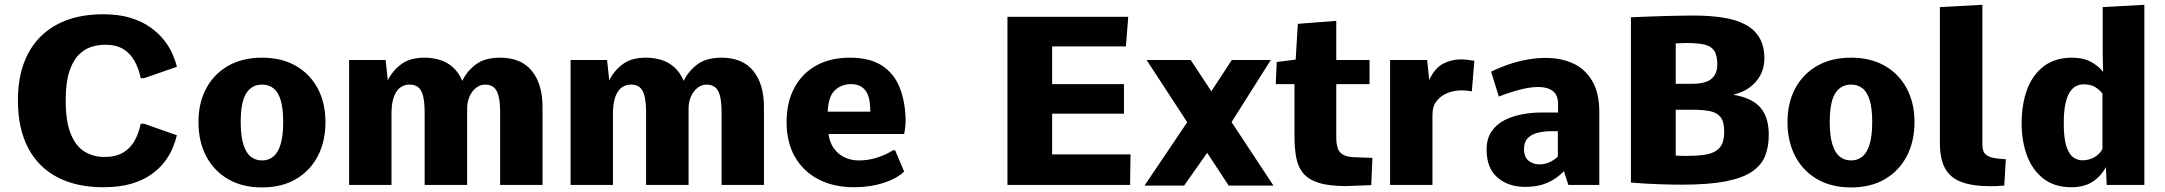

<svg xmlns="http://www.w3.org/2000/svg" viewBox="-20 -782 9156 812"><path d="M417 9.8Q302.7 9.8 221.7 -33Q140.6 -75.7 98.1 -158Q55.7 -240.2 55.7 -357.9Q55.7 -473.1 98.1 -554.2Q140.6 -635.3 221.2 -678.5Q301.8 -721.7 416 -721.7Q482.4 -721.7 531.7 -706.5Q581.1 -691.4 616.2 -666.3Q651.4 -641.1 674.3 -611.6Q697.3 -582 710 -552.7Q722.7 -523.4 728 -499.5L588.9 -451.2H575.2Q566.9 -491.7 549.3 -523.7Q531.7 -555.7 501.7 -574.2Q471.7 -592.8 425.8 -592.8Q395 -592.8 365.2 -583.3Q335.4 -573.7 311.3 -548.6Q287.1 -523.4 272.5 -477.5Q257.8 -431.6 257.8 -357.9Q257.8 -268.1 279.3 -215.6Q300.8 -163.1 337.9 -140.6Q375 -118.2 421.9 -118.2Q468.8 -118.2 499.8 -136.2Q530.8 -154.3 548.8 -186Q566.9 -217.8 575.2 -258.8H588.9L728 -210Q722.2 -185.5 710.2 -156.2Q698.2 -127 676.3 -97.9Q654.3 -68.8 619.6 -44.2Q585 -19.5 535.2 -4.9Q485.4 9.8 417 9.8Z M1088.4 10.7Q1004.9 10.7 944.6 -24.4Q884.3 -59.6 851.8 -121.8Q819.3 -184.1 819.3 -266.1Q819.3 -346.7 852.1 -408Q884.8 -469.2 945.1 -503.7Q1005.4 -538.1 1088.4 -538.1Q1170.9 -538.1 1231 -503.7Q1291 -469.2 1323.7 -408Q1356.4 -346.7 1356.4 -266.1Q1356.4 -184.1 1324 -121.8Q1291.5 -59.6 1231.4 -24.4Q1171.4 10.7 1088.4 10.7ZM1088.4 -103.5Q1116.2 -103.5 1136.2 -120.1Q1156.2 -136.7 1167 -172.6Q1177.7 -208.5 1177.7 -266.1Q1177.7 -322.8 1167.2 -357.7Q1156.7 -392.6 1136.7 -408.4Q1116.7 -424.3 1088.4 -424.3Q1045.4 -424.3 1021.7 -387.9Q998 -351.6 998 -266.1Q998 -208 1009 -172.1Q1020 -136.2 1040 -119.9Q1060.1 -103.5 1088.4 -103.5Z M1456.5 0V-528.3H1610.8L1620.1 -442.4Q1639.6 -482.4 1676.8 -510.3Q1713.9 -538.1 1775.4 -538.1Q1807.6 -538.1 1838.1 -529.3Q1868.7 -520.5 1893.8 -499Q1918.9 -477.5 1935.1 -439.9Q1954.1 -480.5 1992.2 -509.3Q2030.3 -538.1 2094.7 -538.1Q2183.6 -538.1 2229 -482.4Q2274.4 -426.8 2274.4 -329.6V0H2095.2V-304.7Q2095.2 -351.1 2088.1 -377.2Q2081.1 -403.3 2066.9 -413.8Q2052.7 -424.3 2031.2 -424.3Q2010.7 -424.3 1993.4 -410.6Q1976.1 -397 1965.8 -374Q1955.6 -351.1 1955.6 -323.7V0H1775.9V-303.7Q1775.9 -351.6 1768.8 -377.7Q1761.7 -403.8 1747.6 -414.1Q1733.4 -424.3 1711.9 -424.3Q1691.4 -424.3 1674.6 -413.1Q1657.7 -401.9 1647.5 -377Q1637.2 -352.1 1635.7 -310.5V0Z M2393.1 0V-528.3H2547.4L2556.6 -442.4Q2576.2 -482.4 2613.3 -510.3Q2650.4 -538.1 2711.9 -538.1Q2744.1 -538.1 2774.7 -529.3Q2805.2 -520.5 2830.3 -499Q2855.5 -477.5 2871.6 -439.9Q2890.6 -480.5 2928.7 -509.3Q2966.8 -538.1 3031.2 -538.1Q3120.1 -538.1 3165.5 -482.4Q3210.9 -426.8 3210.9 -329.6V0H3031.7V-304.7Q3031.7 -351.1 3024.7 -377.2Q3017.6 -403.3 3003.4 -413.8Q2989.3 -424.3 2967.8 -424.3Q2947.3 -424.3 2929.9 -410.6Q2912.6 -397 2902.3 -374Q2892.1 -351.1 2892.1 -323.7V0H2712.4V-303.7Q2712.4 -351.6 2705.3 -377.7Q2698.2 -403.8 2684.1 -414.1Q2669.9 -424.3 2648.4 -424.3Q2627.9 -424.3 2611.1 -413.1Q2594.2 -401.9 2584 -377Q2573.7 -352.1 2572.3 -310.5V0Z M3592.3 9.8Q3505.4 9.8 3441.2 -23.7Q3377 -57.1 3341.8 -118.9Q3306.6 -180.7 3306.6 -264.6Q3306.6 -349.1 3339.4 -410.4Q3372.1 -471.7 3432.1 -504.9Q3492.2 -538.1 3573.7 -538.1Q3658.2 -538.1 3709.2 -505.1Q3760.3 -472.2 3783.9 -414.1Q3807.6 -356 3810.1 -279.8Q3810.1 -261.7 3808.6 -248Q3807.1 -234.4 3805.9 -226.1Q3804.7 -217.8 3803.7 -215.3H3483.9Q3488.3 -180.7 3505.9 -155.5Q3523.4 -130.4 3551 -116.9Q3578.6 -103.5 3612.8 -103.5Q3652.8 -103.5 3689.7 -115.5Q3726.6 -127.4 3756.8 -146.5H3765.6L3803.7 -56.6Q3773.4 -26.9 3716.6 -8.5Q3659.7 9.8 3592.3 9.8ZM3480.5 -309.6H3660.6Q3660.6 -374.5 3639.4 -400.4Q3618.2 -426.3 3580.1 -426.3Q3539.1 -426.3 3511.2 -400.6Q3483.4 -375 3480.5 -309.6Z M4240.7 0V-710.9H4751.5L4741.7 -585.9H4429.7V-426.3H4733.4V-301.3H4429.7V-128.9H4761.2L4759.3 0Z M4820.3 2.9 5001 -265.1 4829.1 -528.3H5015.6L5103 -396L5189.5 -528.3H5354.5L5188.5 -265.6L5365.7 2.9H5176.3L5085.4 -135.7L4987.8 2.9Z M5672.4 4.9Q5600.6 4.9 5557.1 -8.8Q5513.7 -22.5 5491.5 -49.3Q5469.2 -76.2 5461.9 -116Q5454.6 -155.8 5454.6 -207.5V-426.3H5375.5L5379.4 -520L5459.5 -529.8L5468.8 -681.2L5631.3 -693.8V-528.3H5772V-426.3H5631.3V-201.2Q5631.3 -172.9 5637.7 -154.8Q5644 -136.7 5660.2 -127.7Q5676.3 -118.7 5705.1 -117.2Q5725.1 -116.7 5744.9 -115.7Q5764.6 -114.7 5784.2 -114.3L5779.3 1Q5752.4 2 5725.6 2.9Q5698.7 3.9 5672.4 4.9Z M5858.9 0V-528.3H6015.6L6024.4 -443.8Q6047.9 -494.1 6083 -512.5Q6118.2 -530.8 6157.2 -530.8Q6171.9 -530.8 6186.5 -529.1Q6201.2 -527.3 6215.3 -524.9L6204.6 -395.5Q6192.4 -397.9 6180.9 -398.9Q6169.4 -399.9 6162.1 -399.9Q6131.8 -399.9 6103.3 -389.2Q6074.7 -378.4 6056.4 -355.7Q6038.1 -333 6038.1 -296.9V0Z M6430.2 8.3Q6358.4 8.3 6312.7 -31.5Q6267.1 -71.3 6267.1 -148.9Q6267.1 -195.8 6288.3 -226.6Q6309.6 -257.3 6343.8 -274.4Q6377.9 -291.5 6418.7 -298.8Q6459.5 -306.2 6498 -306.2H6569.3V-340.8Q6569.3 -380.9 6546.6 -397.5Q6523.9 -414.1 6485.8 -414.1Q6451.2 -414.1 6407.2 -402.6Q6363.3 -391.1 6318.8 -373.5L6286.1 -479Q6324.7 -497.6 6364 -510.7Q6403.3 -523.9 6442.4 -530.5Q6481.4 -537.1 6517.6 -537.1Q6581.1 -537.1 6632.1 -514.2Q6683.1 -491.2 6713.4 -440.4Q6743.7 -389.6 6743.7 -308.1V0H6612.8L6594.2 -58.1Q6576.7 -40 6553.7 -24.9Q6530.8 -9.8 6500.5 -0.7Q6470.2 8.3 6430.2 8.3ZM6489.3 -86.9Q6516.6 -86.9 6537.1 -97.7Q6557.6 -108.4 6568.4 -120.6V-227.1H6539.1Q6510.3 -227.1 6483.9 -220.7Q6457.5 -214.4 6441.4 -198Q6425.3 -181.6 6425.3 -151.4Q6425.3 -117.2 6444.8 -102.1Q6464.4 -86.9 6489.3 -86.9Z M7093.3 -1Q7047.9 -1 6993.7 -2.9Q6939.5 -4.9 6877.4 -9.8V-709Q6912.6 -710.4 6951.2 -711.9Q6989.7 -713.4 7026.9 -714.4Q7064 -715.3 7094 -715.8Q7124 -716.3 7141.1 -716.3Q7209 -716.3 7264.4 -708Q7319.8 -699.7 7359.4 -679.2Q7398.9 -658.7 7420.4 -623.3Q7441.9 -587.9 7441.9 -534.2Q7441.9 -497.6 7426.3 -466.6Q7410.6 -435.5 7381.1 -413.3Q7351.6 -391.1 7309.6 -381.3Q7388.2 -368.7 7424.3 -327.9Q7460.4 -287.1 7460.4 -211.9Q7460.4 -160.6 7444.6 -121.6Q7428.7 -82.5 7388.9 -55.7Q7349.1 -28.8 7277.3 -14.9Q7205.6 -1 7093.3 -1ZM7110.4 -122.6Q7153.3 -122.6 7184.1 -126.7Q7214.8 -130.9 7234.4 -142.1Q7253.9 -153.3 7262.9 -173.3Q7272 -193.4 7272 -225.6Q7272 -267.1 7256.6 -286.6Q7241.2 -306.2 7211.4 -312Q7181.6 -317.9 7137.7 -317.9H7066.9V-124Q7078.1 -123.5 7088.9 -123Q7099.6 -122.6 7110.4 -122.6ZM7066.9 -427.7H7140.6Q7172.4 -427.7 7195.1 -435.8Q7217.8 -443.8 7230.2 -462.2Q7242.7 -480.5 7242.7 -509.3Q7242.7 -548.8 7229.2 -568.1Q7215.8 -587.4 7187.3 -593.8Q7158.7 -600.1 7112.3 -600.1Q7102.1 -600.1 7090.3 -599.6Q7078.6 -599.1 7066.9 -598.6Z M7808.6 10.7Q7725.1 10.7 7664.8 -24.4Q7604.5 -59.6 7572 -121.8Q7539.6 -184.1 7539.6 -266.1Q7539.6 -346.7 7572.3 -408Q7605 -469.2 7665.3 -503.7Q7725.6 -538.1 7808.6 -538.1Q7891.1 -538.1 7951.2 -503.7Q8011.2 -469.2 8043.9 -408Q8076.7 -346.7 8076.7 -266.1Q8076.7 -184.1 8044.2 -121.8Q8011.7 -59.6 7951.7 -24.4Q7891.6 10.7 7808.6 10.7ZM7808.6 -103.5Q7836.4 -103.5 7856.4 -120.1Q7876.5 -136.7 7887.2 -172.6Q7897.9 -208.5 7897.9 -266.1Q7897.9 -322.8 7887.5 -357.7Q7877 -392.6 7856.9 -408.4Q7836.9 -424.3 7808.6 -424.3Q7765.6 -424.3 7741.9 -387.9Q7718.3 -351.6 7718.3 -266.1Q7718.3 -208 7729.2 -172.1Q7740.2 -136.2 7760.3 -119.9Q7780.3 -103.5 7808.6 -103.5Z M8398.4 5.4Q8320.8 5.4 8273.7 -12.9Q8226.6 -31.2 8205.3 -71.3Q8184.1 -111.3 8184.1 -177.2V-752L8363.8 -761.7V-172.9Q8363.8 -155.3 8368.4 -142.3Q8373 -129.4 8389.2 -121.3Q8405.3 -113.3 8439 -110.4Q8444.8 -109.9 8450.9 -109.4Q8457 -108.9 8462.9 -108.4L8456.5 2.9Q8432.1 4.9 8419.9 5.1Q8407.7 5.4 8398.4 5.4Z M8739.7 9.8Q8669.4 9.8 8622.8 -25.9Q8576.2 -61.5 8553 -122.8Q8529.8 -184.1 8529.8 -260.3Q8529.8 -341.3 8553.2 -404.1Q8576.7 -466.8 8624.3 -502.4Q8671.9 -538.1 8743.7 -538.1Q8792.5 -537.6 8824.5 -519.5Q8856.4 -501.5 8874.5 -478L8872.6 -555.2V-752L9048.8 -761.7V0H8889.6L8886.2 -75.7Q8867.2 -38.6 8831.3 -14.4Q8795.4 9.8 8739.7 9.8ZM8786.1 -104Q8814.5 -104 8837.2 -116.9Q8859.9 -129.9 8871.6 -151.9V-386.2Q8859.9 -401.4 8841.6 -413.3Q8823.2 -425.3 8792 -425.3Q8776.9 -425.3 8762.2 -418.9Q8747.6 -412.6 8735.4 -395.3Q8723.1 -377.9 8715.6 -345.5Q8708 -313 8708 -260.3Q8708 -197.3 8719 -163.6Q8730 -129.9 8747.8 -116.9Q8765.6 -104 8786.1 -104Z"/></svg>

Font: Comme ExtraBold
Style: Regular
Weight: 800
Version: Version 1.000;gftools[0.9.27]